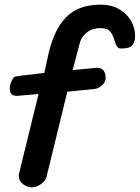

<svg xmlns="http://www.w3.org/2000/svg" viewBox="-20 -733 602 827"><path d="M179 34Q171 50 153.5 62Q136 74 116 74Q98 74 79.5 60.5Q61 47 61 25V19L146 -328L53 -320Q22 -320 22 -351Q22 -376 40 -401Q43 -405 171 -419L189 -502Q213 -606 265.5 -659.5Q318 -713 414 -713Q460 -713 494 -693Q528 -673 545 -642Q562 -611 562 -579Q562 -554 550.5 -539Q539 -524 503 -524Q490 -524 484.5 -532Q479 -540 473 -559Q466 -584 454 -598Q442 -612 412 -612Q378 -612 354.5 -593.5Q331 -575 324 -549L293 -431L354 -437Q394 -441 397 -441Q435 -441 435 -397Q435 -380 420.5 -366.5Q406 -353 389 -350L270 -338Z"/></svg>

Font: Sriracha
Style: Regular
Weight: 400
Designer: Suppakit Chalermlarp
Version: Version 1.002g